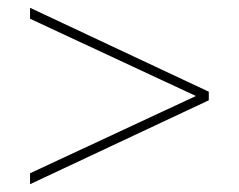

<svg xmlns="http://www.w3.org/2000/svg" viewBox="-20 -572 612 492"><path d="M57 -128V-100L515 -315V-337L57 -552V-524L482 -326Z"/></svg>

Font: Noto Sans Telugu Thin
Style: Regular
Weight: 100
Designer: Jelle Bosma - Monotype Design Team
Foundry: Monotype Imaging Inc.
Version: Version 2.005